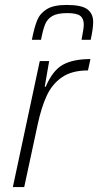

<svg xmlns="http://www.w3.org/2000/svg" viewBox="-20 -757 397 777"><path d="M141 -510H179L161 -406H165Q193 -472 234.5 -495Q276 -518 346 -518L336 -472Q271 -472 231 -444.5Q191 -417 169 -369.5Q147 -322 132 -251L78 0H32ZM357 -668Q357 -641 347 -596H310Q319 -641 319 -658Q319 -682 304.5 -693Q290 -704 252 -704Q213 -704 192.5 -692.5Q172 -681 163 -659.5Q154 -638 146 -596H109Q119 -647 130.5 -675Q142 -703 169.5 -720Q197 -737 250 -737Q310 -737 333.5 -719.5Q357 -702 357 -668Z"/></svg>

Font: Saira Semi Condensed ExtraLight
Style: Italic
Weight: 200
Width: 4
Italic angle: -12°
Designer: Hector Gatti with collaboration of the Omnibus-Type team
Foundry: Omnibus-Type
Version: Version 1.001; ttfautohint (v1.8)